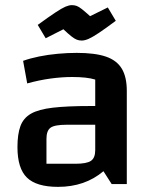

<svg xmlns="http://www.w3.org/2000/svg" viewBox="-20 -717 590 748"><path d="M206 11Q122 11 85 -25Q48 -61 48 -144Q48 -194 59.5 -225.5Q71 -257 100.5 -274Q130 -291 186 -297.5Q242 -304 332 -304H381V-231H239Q193 -231 177 -219.5Q161 -208 161 -176V-79H273Q318 -79 334.5 -90.5Q351 -102 351 -132V-407Q319 -417 261 -417Q221 -417 177 -411Q133 -405 86 -392L70 -480Q98 -490 132.5 -497Q167 -504 205 -507.5Q243 -511 279 -511Q350 -511 392.5 -496.5Q435 -482 454.5 -449.5Q474 -417 474 -363V0H415L383 -50Q311 11 206 11ZM298 -559Q288 -559 279 -562.5Q270 -566 258 -575.5Q246 -585 227 -603L158 -568L127 -620Q171 -652 196 -668.5Q221 -685 235 -691Q249 -697 260 -697Q270 -697 278.5 -694Q287 -691 299 -681.5Q311 -672 331 -654L400 -688L431 -636Q391 -606 365.5 -589Q340 -572 325 -565.5Q310 -559 298 -559Z"/></svg>

Font: Changa ExtraLight Medium
Style: Regular
Weight: 500
Version: Version 3.002; ttfautohint (v1.8.2)